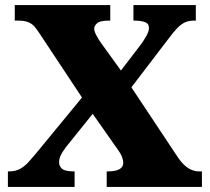

<svg xmlns="http://www.w3.org/2000/svg" viewBox="-20 -734 825 754"><path d="M11 0V-61H17Q41 -61 59 -71Q77 -81 91.5 -97Q106 -113 121 -131L302 -351L137 -600Q126 -617 116.5 -628.5Q107 -640 92 -646.5Q77 -653 51 -653H38V-714H413V-653H407Q373 -653 361.5 -643Q350 -633 350 -621Q350 -611 358.5 -595Q367 -579 377 -565L455 -457L536 -563Q544 -574 554.5 -592.5Q565 -611 565 -624Q565 -642 548.5 -647.5Q532 -653 509 -653H504V-714H749V-653H740Q721 -653 706 -646Q691 -639 676 -623.5Q661 -608 641 -581L496 -391L680 -114Q694 -94 707.5 -82.5Q721 -71 734.5 -66Q748 -61 760 -61H773V0H399V-61H404Q434 -61 449 -69.5Q464 -78 464 -94Q464 -105 459 -118.5Q454 -132 431 -163L344 -287L238 -155Q232 -147 226 -137.5Q220 -128 216 -118Q212 -108 212 -97Q212 -81 224 -71Q236 -61 269 -61H273V0Z"/></svg>

Font: Noto Serif Armenian Black
Style: Regular
Weight: 900
Version: Version 2.007